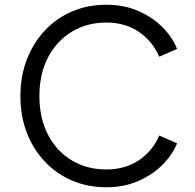

<svg xmlns="http://www.w3.org/2000/svg" viewBox="-20 -777 821 809"><path d="M428 12Q504 12 564.5 -15Q625 -42 666.5 -84.5Q708 -127 726 -173L651 -206Q623 -141 565.5 -102Q508 -63 428 -63Q346 -63 282 -101.5Q218 -140 182 -210Q146 -280 146 -372Q146 -465 182 -534.5Q218 -604 282 -643Q346 -682 428 -682Q508 -682 565.5 -642.5Q623 -603 651 -538L726 -571Q708 -618 666.5 -660.5Q625 -703 564.5 -730Q504 -757 428 -757Q349 -757 283 -728.5Q217 -700 168.5 -648Q120 -596 93 -526Q66 -456 66 -372Q66 -288 93 -218Q120 -148 168.5 -96.5Q217 -45 283 -16.5Q349 12 428 12Z"/></svg>

Font: Plus Jakarta Sans
Style: Regular
Weight: 400
Designer: Gumpita Rahayu
Foundry: Tokotype
Version: Version 2.004; ttfautohint (v1.8.3)